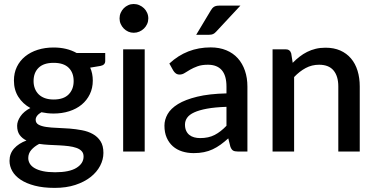

<svg xmlns="http://www.w3.org/2000/svg" viewBox="-20 -756 1876 958"><path d="M247.5 -259.5Q297.5 -259.5 322.5 -285Q347.5 -310.5 347.5 -351.5Q347.5 -393.5 322.5 -418Q297.5 -442.5 247.5 -442.5Q198 -442.5 172.8 -418Q147.5 -393.5 147.5 -351.5Q147.5 -331.5 154 -314.5Q160.5 -297.5 173 -285.2Q185.5 -273 204.2 -266.2Q223 -259.5 247.5 -259.5ZM397 25Q397 8 387.2 -2.2Q377.5 -12.5 361 -18.2Q344.5 -24 322.5 -26.8Q300.5 -29.5 275.8 -30.8Q251 -32 225.2 -33.2Q199.5 -34.5 175.5 -38Q151.5 -25.5 136.2 -8Q121 9.5 121 32.5Q121 47.5 128.8 60.5Q136.5 73.5 152.8 83Q169 92.5 194.2 98Q219.5 103.5 255 103.5Q326 103.5 361.5 81.5Q397 59.5 397 25ZM505 -491.5V-451.5Q505 -431.5 481 -427L430 -418.5Q443 -389.5 443 -354Q443 -316.5 428.2 -286Q413.5 -255.5 387.5 -234Q361.5 -212.5 325.5 -201Q289.5 -189.5 247.5 -189.5Q231.5 -189.5 216.2 -191.2Q201 -193 186.5 -196Q172 -187.5 165 -178Q158 -168.5 158 -158.5Q158 -142 172.5 -134Q187 -126 210.8 -122.5Q234.5 -119 265 -118Q295.5 -117 327 -114.5Q358.5 -112 389 -106.2Q419.5 -100.5 443.2 -87.2Q467 -74 481.5 -51.5Q496 -29 496 7Q496 40 479.5 71.5Q463 103 431.8 127.5Q400.5 152 355.5 166.8Q310.5 181.5 253 181.5Q196 181.5 153.8 170.5Q111.5 159.5 83.2 140.8Q55 122 41.2 97.5Q27.5 73 27.5 46.5Q27.5 10.5 50.2 -15Q73 -40.5 112 -55Q91 -65 78.2 -82.5Q65.5 -100 65.5 -128.5Q65.5 -151 82 -175.5Q98.5 -200 131.5 -217Q93.5 -238 71.5 -272.8Q49.5 -307.5 49.5 -354Q49.5 -392 64.2 -422.5Q79 -453 105.5 -474.5Q132 -496 168.2 -507.5Q204.5 -519 247.5 -519Q313.5 -519 362.5 -491.5Z M702 -510V0H594.5V-510ZM720 -664Q720 -649.5 714.2 -636.5Q708.5 -623.5 698.5 -613.8Q688.5 -604 675.2 -598.2Q662 -592.5 647 -592.5Q632.5 -592.5 619.8 -598.2Q607 -604 597.5 -613.8Q588 -623.5 582.2 -636.5Q576.5 -649.5 576.5 -664Q576.5 -679 582.2 -692Q588 -705 597.5 -714.8Q607 -724.5 619.8 -730.2Q632.5 -736 647 -736Q662 -736 675.2 -730.2Q688.5 -724.5 698.5 -714.8Q708.5 -705 714.2 -692Q720 -679 720 -664Z M1110 -223Q1052.5 -221 1013 -213.8Q973.5 -206.5 949 -195.2Q924.5 -184 913.8 -168.5Q903 -153 903 -134.5Q903 -116.5 908.8 -103.8Q914.5 -91 924.8 -82.8Q935 -74.5 948.8 -70.8Q962.5 -67 979 -67Q1021 -67 1051.2 -82.8Q1081.5 -98.5 1110 -128.5ZM825 -439Q911.5 -519.5 1031 -519.5Q1075 -519.5 1109.2 -505.2Q1143.5 -491 1166.8 -465Q1190 -439 1202.2 -403.2Q1214.5 -367.5 1214.5 -324V0H1166.5Q1151 0 1143 -4.8Q1135 -9.5 1129.5 -24L1119 -65.5Q1099.5 -48 1080.5 -34.2Q1061.5 -20.5 1041.2 -11Q1021 -1.5 997.8 3.2Q974.5 8 946.5 8Q915.5 8 888.8 -0.5Q862 -9 842.5 -26.2Q823 -43.5 811.8 -69Q800.5 -94.5 800.5 -129Q800.5 -158.5 816.2 -186.5Q832 -214.5 868.2 -236.8Q904.5 -259 963.8 -273.5Q1023 -288 1110 -290V-324Q1110 -379 1086.5 -406Q1063 -433 1017.5 -433Q986.5 -433 965.5 -425.2Q944.5 -417.5 929 -408.5Q913.5 -399.5 901.5 -391.8Q889.5 -384 876 -384Q865 -384 857.2 -389.8Q849.5 -395.5 844.5 -404ZM1179.5 -728 1059 -598.5Q1051 -589.5 1043.2 -586Q1035.5 -582.5 1023 -582.5H959L1031.5 -703.5Q1038.5 -716 1047.8 -722Q1057 -728 1075 -728Z M1440.5 -442.5Q1457 -459.5 1474.8 -473.2Q1492.5 -487 1512.5 -497Q1532.5 -507 1555 -512.5Q1577.5 -518 1604 -518Q1646 -518 1677.8 -504Q1709.5 -490 1731.2 -464.5Q1753 -439 1764 -403.2Q1775 -367.5 1775 -324.5V0H1668V-324.5Q1668 -376 1644.2 -404.5Q1620.5 -433 1572 -433Q1536 -433 1505.2 -416.5Q1474.5 -400 1447.5 -371.5V0H1340V-510H1405Q1427 -510 1433 -489.5Z"/></svg>

Font: TypoPRO Lato
Style: Regular
Weight: 600
Designer: Lukasz Dziedzic with Adam Twardoch and Botio Nikoltchev
Foundry: tyPoland Lukasz Dziedzic
Version: Version 2.010; 2014-09-01; http://www.latofonts.com/